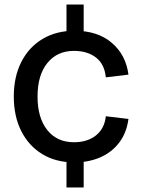

<svg xmlns="http://www.w3.org/2000/svg" viewBox="-20 -709 629 849"><path d="M274 -524V-689H350V-524ZM274 120V-33H350V120ZM308 9Q227 9 167 -27.5Q107 -64 74 -129.5Q41 -195 41 -282Q41 -370 74.5 -435.5Q108 -501 168.5 -537Q229 -573 310 -573Q412 -573 474.5 -519.5Q537 -466 548 -379L448 -367Q442 -426 404 -455Q366 -484 307 -484Q233 -484 189.5 -430.5Q146 -377 146 -282Q146 -188 189 -134Q232 -80 307 -80Q366 -80 404 -110Q442 -140 448 -195L548 -183Q540 -122 507.5 -79Q475 -36 424 -13.5Q373 9 308 9Z"/></svg>

Font: BDO Grotesk
Style: Regular
Weight: 400
Designer: Deni Anggara
Foundry: Lokal Container
Version: Version 2.000